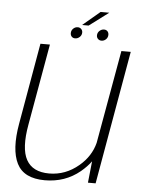

<svg xmlns="http://www.w3.org/2000/svg" viewBox="-54 -799 631 848"><g transform="rotate(5 261.5 -375.0)"><path d="M367.5 0H401.5L505.5 -592H464L390.5 -178.5Q375 -118 324 -75Q265.5 -25.5 193 -25.5Q119.5 -25.5 91.8 -75.8Q64 -126 83.5 -233.5L147 -593H105L42 -233Q21.5 -117 52.5 -55.5Q83.5 6 176.5 6Q266.5 6 332.5 -48.5Q359.5 -71 377.5 -95.5ZM255.5 -630Q266.5 -630 275.5 -638.2Q284.5 -646.5 284.5 -658.5Q284.5 -668 278.2 -674Q272 -680 263 -680Q252 -680 243.2 -671.8Q234.5 -663.5 234.5 -651.5Q234.5 -642 240.2 -636Q246 -630 255.5 -630ZM372 -630Q383.5 -630 392 -638.2Q400.5 -646.5 400.5 -658.5Q400.5 -668 394.8 -674Q389 -680 379.5 -680Q368.5 -680 359.5 -671.8Q350.5 -663.5 350.5 -651.5Q350.5 -642 356.8 -636Q363 -630 372 -630ZM281 -691.5H310L396 -756H357.5Z"/></g></svg>

Font: Anybody Thin ExtraLight
Style: Italic
Weight: 250
Italic angle: -10°
Version: Version 1.113;gftools[0.9.25]